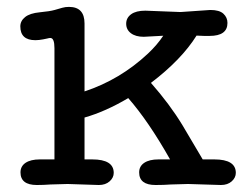

<svg xmlns="http://www.w3.org/2000/svg" viewBox="-20 -529 706 549"><path d="M262.7 0 173.3 -2.9 124 -1.5Q105 0 85.4 0Q38.6 0 38.6 -36.1Q38.6 -53.7 53.2 -63.5Q67.9 -73.2 93.8 -73.2H135.7V-391.1Q135.7 -420.4 124 -420.4Q120.1 -420.4 115.2 -418.9L103.5 -416.5Q91.3 -414.1 81.1 -414.1Q38.1 -414.1 38.1 -453.6Q38.1 -469.2 51.8 -480.2Q65.4 -491.2 94 -493.9Q122.6 -496.6 136.2 -500.5L158.2 -506.8Q167 -509.3 177.2 -509.3Q221.7 -509.3 221.7 -461.9V-267.6Q323.7 -301.3 403.3 -376Q429.2 -400.4 446.8 -426.8L391.1 -423.8Q367.7 -423.8 354.2 -434.1Q340.8 -444.3 340.8 -461.2Q340.8 -478 355 -488.3Q369.1 -498.5 395.5 -498.5L496.1 -494.6L581.5 -500.5Q607.4 -500.5 618.9 -489.7Q630.4 -479 630.4 -463.4Q630.4 -426.3 579.1 -426.3H563.5Q554.2 -426.3 542 -427.2Q499 -358.4 411.6 -292Q465.3 -231 501.5 -171.4L559.6 -73.2H592.8Q654.3 -73.2 654.3 -34.7Q654.3 -21 642.6 -10.5Q630.9 0 611.8 0L517.6 -2.9L468.3 -1.5Q449.2 0 424.8 0Q377.9 0 377.9 -36.1Q377.9 -53.7 392.6 -63.5Q407.2 -73.2 433.1 -73.2H466.3Q404.8 -182.1 346.7 -248.5Q281.7 -210 221.7 -192.9V-73.2H243.7Q305.2 -73.2 305.2 -34.7Q305.2 -21 293.5 -10.5Q281.7 0 262.7 0Z"/></svg>

Font: Oldenburg
Style: Regular
Weight: 400
Designer: Nicole Fally
Foundry: Nicole Fally
Version: Version 1.001